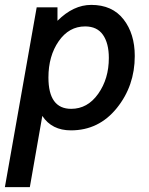

<svg xmlns="http://www.w3.org/2000/svg" viewBox="-55 -523 609 785"><path d="M235 10Q157 10 118 -49L67 242H-35L95 -493H180V-438Q245 -503 318 -503Q404 -503 450 -444Q496 -385 496 -294Q496 -172 422.5 -81Q349 10 235 10ZM293 -415Q227 -415 185 -354.5Q143 -294 143 -206Q143 -78 236 -78Q303 -78 346.5 -139.5Q390 -201 390 -286Q390 -346 366 -380.5Q342 -415 293 -415Z"/></svg>

Font: Cabin
Style: Medium Italic
Weight: 500
Designer: Pablo Impallari
Foundry: Pablo Impallari. www.impallari.com Igino Marini. www.ikern.com
Version: Version 1.005